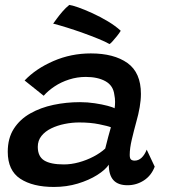

<svg xmlns="http://www.w3.org/2000/svg" viewBox="-20 -750 688 780"><path d="M199 9.5Q113 9.5 62.2 -24Q11.5 -57.5 11.5 -133.5Q11.5 -188.5 36.2 -227Q61 -265.5 103 -289.2Q145 -313 197.2 -324Q249.5 -335 305 -335Q335.5 -335 365.2 -330.5Q395 -326 416.8 -320.2Q438.5 -314.5 445.5 -310Q447.5 -321.5 447.5 -336.2Q447.5 -351 444.5 -365Q440 -402.5 408.5 -420Q377 -437.5 328.5 -437.5Q293.5 -437.5 260.8 -427Q228 -416.5 201.8 -399Q175.5 -381.5 157.5 -361L80 -423Q125.5 -471 197 -502Q268.5 -533 349 -533Q443 -533 497.8 -494Q552.5 -455 552.5 -368.5Q552.5 -343.5 547.5 -314.5Q542.5 -285.5 534 -256Q524 -219.5 515.5 -183.5Q507 -147.5 507 -121Q507 -106.5 512.2 -102Q517.5 -97.5 527 -97.5Q542.5 -97.5 555 -109Q567.5 -120.5 576 -142L608.5 -73Q595 -37 564.8 -17.2Q534.5 2.5 498 2.5Q459.5 2.5 440.8 -18.2Q422 -39 422 -81Q408 -60 374.8 -39Q341.5 -18 296 -4.2Q250.5 9.5 199 9.5ZM239.5 -82Q269 -82 300.2 -90.5Q331.5 -99 359.8 -113.8Q388 -128.5 407.5 -146.5Q414 -172 419.5 -193.5Q425 -215 430.5 -233Q418.5 -238 383 -245.2Q347.5 -252.5 302 -252.5Q272.5 -252.5 242.8 -246.5Q213 -240.5 188.2 -228.5Q163.5 -216.5 148.5 -197.8Q133.5 -179 133.5 -153.5Q133.5 -114.5 159.5 -98.2Q185.5 -82 239.5 -82ZM261.5 -730Q272 -729 297.8 -720Q323.5 -711 355.8 -696.2Q388 -681.5 418.8 -663Q449.5 -644.5 470.5 -625Q465 -615.5 455.5 -603.8Q446 -592 437.5 -582.5Q429 -573 425 -571Q408.5 -580.5 379.8 -592.2Q351 -604 317.5 -616Q284 -628 252 -638Q220 -648 196 -654Q200.5 -660 210.2 -673.5Q220 -687 233.5 -702.8Q247 -718.5 261.5 -730Z"/></svg>

Font: Grandstander Thin Medium
Style: Italic
Weight: 500
Italic angle: -15°
Version: Version 1.200